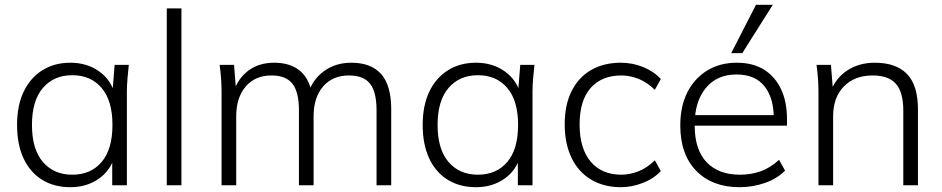

<svg xmlns="http://www.w3.org/2000/svg" viewBox="-20 -771 3921 799"><path d="M273 8Q205 8 155 -23Q105 -54 78 -112Q51 -170 51 -251Q51 -332 78.5 -389.5Q106 -447 156 -478.5Q206 -510 273 -510Q342 -510 392.5 -474Q443 -438 459 -376H447L457 -501H516Q513 -472 510.5 -444Q508 -416 508 -389V0H447V-125H458Q442 -63 391.5 -27.5Q341 8 273 8ZM281 -44Q358 -44 403 -97Q448 -150 448 -251Q448 -352 403 -405Q358 -458 281 -458Q204 -458 158.5 -405Q113 -352 113 -251Q113 -150 158.5 -97Q204 -44 281 -44Z M674 0V-736H735V0Z M902 0V-389Q902 -416 900 -444Q898 -472 894 -501H954L963 -386H951Q970 -445 1014 -477.5Q1058 -510 1121 -510Q1185 -510 1225 -479Q1265 -448 1278 -383H1263Q1281 -441 1329 -475.5Q1377 -510 1442 -510Q1524 -510 1566 -463Q1608 -416 1608 -316V0H1547V-312Q1547 -388 1520 -422.5Q1493 -457 1432 -457Q1364 -457 1324.5 -411Q1285 -365 1285 -287V0H1224V-312Q1224 -388 1197 -422.5Q1170 -457 1110 -457Q1042 -457 1002.5 -411Q963 -365 963 -287V0Z M1961 8Q1893 8 1843 -23Q1793 -54 1766 -112Q1739 -170 1739 -251Q1739 -332 1766.5 -389.5Q1794 -447 1844 -478.5Q1894 -510 1961 -510Q2030 -510 2080.5 -474Q2131 -438 2147 -376H2135L2145 -501H2204Q2201 -472 2198.5 -444Q2196 -416 2196 -389V0H2135V-125H2146Q2130 -63 2079.5 -27.5Q2029 8 1961 8ZM1969 -44Q2046 -44 2091 -97Q2136 -150 2136 -251Q2136 -352 2091 -405Q2046 -458 1969 -458Q1892 -458 1846.5 -405Q1801 -352 1801 -251Q1801 -150 1846.5 -97Q1892 -44 1969 -44Z M2564 8Q2493 8 2440 -23.5Q2387 -55 2358.5 -114Q2330 -173 2330 -254Q2330 -335 2359 -392.5Q2388 -450 2440.5 -480Q2493 -510 2564 -510Q2612 -510 2656.5 -492Q2701 -474 2730 -442L2705 -397Q2674 -428 2638 -442.5Q2602 -457 2566 -457Q2484 -457 2438 -405Q2392 -353 2392 -253Q2392 -153 2438 -98.5Q2484 -44 2566 -44Q2600 -44 2636.5 -58Q2673 -72 2705 -104L2730 -59Q2700 -27 2654.5 -9.5Q2609 8 2564 8Z M3058 8Q2944 8 2877.5 -60Q2811 -128 2811 -249Q2811 -329 2840.5 -387Q2870 -445 2923 -477.5Q2976 -510 3046 -510Q3113 -510 3159 -481.5Q3205 -453 3230 -400.5Q3255 -348 3255 -276V-248H2855V-292H3217L3200 -279Q3200 -364 3161 -412.5Q3122 -461 3045 -461Q2963 -461 2917 -404.5Q2871 -348 2871 -255V-248Q2871 -148 2920.5 -96Q2970 -44 3059 -44Q3105 -44 3145 -58Q3185 -72 3222 -106L3247 -61Q3215 -28 3164 -10Q3113 8 3058 8ZM3023 -550 3126 -751H3196L3069 -550Z M3386 0V-389Q3386 -416 3384 -444Q3382 -472 3378 -501H3438L3447 -386H3435Q3457 -446 3506 -478Q3555 -510 3620 -510Q3709 -510 3754.5 -463Q3800 -416 3800 -316V0H3739V-311Q3739 -388 3708 -422.5Q3677 -457 3612 -457Q3536 -457 3491.5 -411Q3447 -365 3447 -287V0Z"/></svg>

Font: Mulish ExtraLight Light
Style: Regular
Weight: 300
Version: Version 3.603